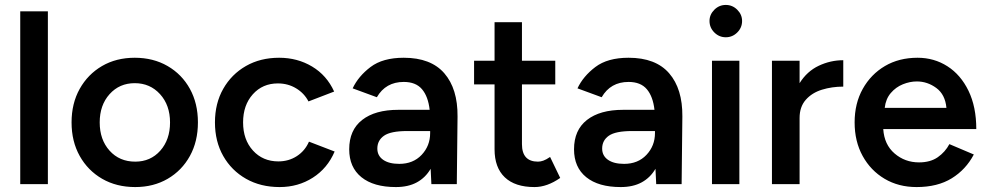

<svg xmlns="http://www.w3.org/2000/svg" viewBox="-20 -746 4000 778"><path d="M62 0V-700H174V0Z M528 12Q452 12 394 -21.5Q336 -55 303 -114Q270 -173 270 -250Q270 -327 303 -386Q336 -445 393.5 -478.5Q451 -512 526 -512Q601 -512 659 -478.5Q717 -445 749.5 -386Q782 -327 782 -250Q782 -173 749.5 -114Q717 -55 659.5 -21.5Q602 12 528 12ZM528 -91Q590 -91 629.5 -135.5Q669 -180 669 -250Q669 -320 628.5 -364.5Q588 -409 526 -409Q464 -409 424 -364.5Q384 -320 384 -250Q384 -180 424 -135.5Q464 -91 528 -91Z M1113 12Q1036 12 977 -21.5Q918 -55 884.5 -114Q851 -173 851 -250Q851 -327 884.5 -386Q918 -445 976.5 -478.5Q1035 -512 1111 -512Q1185 -512 1244.5 -476.5Q1304 -441 1334 -375L1230 -335Q1213 -368 1180 -388Q1147 -408 1106 -408Q1044 -408 1004.5 -364Q965 -320 965 -250Q965 -180 1005 -136Q1045 -92 1108 -92Q1150 -92 1183 -113.5Q1216 -135 1232 -172L1336 -132Q1307 -64 1247.5 -26Q1188 12 1113 12Z M1584 12Q1494 12 1444.5 -28Q1395 -68 1395 -141Q1395 -219 1447.5 -260Q1500 -301 1594 -301H1721Q1715 -355 1690 -384.5Q1665 -414 1616 -414Q1543 -414 1507 -352L1409 -388Q1432 -437 1481.5 -474.5Q1531 -512 1616 -512Q1726 -512 1780.5 -449Q1835 -386 1834 -274L1831 0H1728L1725 -62Q1704 -26 1669 -7Q1634 12 1584 12ZM1598 -82Q1654 -82 1688.5 -118.5Q1723 -155 1723 -207V-215H1630Q1563 -215 1536 -196Q1509 -177 1509 -144Q1509 -115 1532.5 -98.5Q1556 -82 1598 -82Z M2146 12Q2067 12 2025.5 -27.5Q1984 -67 1984 -141V-404H1901V-500H1984V-656H2095V-500H2230V-404H2095V-162Q2095 -91 2160 -91Q2170 -91 2181.5 -95Q2193 -99 2209 -110L2250 -25Q2197 12 2146 12Z M2495 12Q2405 12 2355.5 -28Q2306 -68 2306 -141Q2306 -219 2358.5 -260Q2411 -301 2505 -301H2632Q2626 -355 2601 -384.5Q2576 -414 2527 -414Q2454 -414 2418 -352L2320 -388Q2343 -437 2392.5 -474.5Q2442 -512 2527 -512Q2637 -512 2691.5 -449Q2746 -386 2745 -274L2742 0H2639L2636 -62Q2615 -26 2580 -7Q2545 12 2495 12ZM2509 -82Q2565 -82 2599.5 -118.5Q2634 -155 2634 -207V-215H2541Q2474 -215 2447 -196Q2420 -177 2420 -144Q2420 -115 2443.5 -98.5Q2467 -82 2509 -82Z M2865 0V-500H2976V0ZM2921 -595Q2894 -595 2874.5 -614.5Q2855 -634 2855 -661Q2855 -687 2874.5 -706.5Q2894 -726 2921 -726Q2948 -726 2967.5 -706.5Q2987 -687 2987 -661Q2987 -634 2967.5 -614.5Q2948 -595 2921 -595Z M3108 0V-500H3220V-409Q3250 -457 3297.5 -479.5Q3345 -502 3397 -502V-395Q3351 -395 3310.5 -382.5Q3270 -370 3245 -341.5Q3220 -313 3220 -268V0Z M3694 12Q3621 12 3564.5 -21.5Q3508 -55 3475.5 -114Q3443 -173 3443 -250Q3443 -327 3476 -386Q3509 -445 3566 -478.5Q3623 -512 3698 -512Q3765 -512 3819 -477.5Q3873 -443 3904.5 -378Q3936 -313 3936 -223H3559Q3563 -160 3605 -124Q3647 -88 3704 -88Q3750 -88 3780 -109Q3810 -130 3827 -162L3926 -120Q3894 -59 3836.5 -23.5Q3779 12 3694 12ZM3695 -416Q3667 -416 3638.5 -404.5Q3610 -393 3589.5 -369Q3569 -345 3565 -309H3815Q3810 -363 3774 -389.5Q3738 -416 3695 -416Z"/></svg>

Font: Figtree SemiBold
Style: Regular
Weight: 600
Designer: Erik Kennedy
Foundry: Erik Kennedy
Version: Version 2.001; ttfautohint (v1.8.4.7-5d5b);gftools[0.9.27]